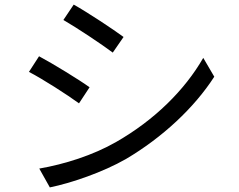

<svg xmlns="http://www.w3.org/2000/svg" viewBox="-20 -788 1040 836"><path d="M301 -768 256 -701C315 -667 423 -595 471 -559L518 -627C475 -659 360 -735 301 -768ZM151 -54 197 28C290 9 428 -38 529 -96C688 -190 826 -319 913 -454L865 -536C784 -395 652 -265 486 -170C385 -112 261 -73 151 -54ZM150 -543 106 -475C166 -444 275 -374 324 -338L370 -408C326 -440 210 -511 150 -543Z"/></svg>

Font: Source Han Sans CN Regular
Style: Regular
Weight: 400
Designer: Ryoko NISHIZUKA (kana & ideographs); Paul D. Hunt (Latin, Greek & Cyrillic); Wenlong ZHANG (bopomofo); Sandoll Communica
Foundry: Adobe Systems Incorporated
Version: Version 1.004;PS 1.004;hotconv 1.0.82;makeotf.lib2.5.63406